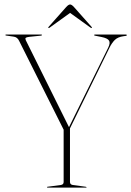

<svg xmlns="http://www.w3.org/2000/svg" viewBox="-20 -858 600 878"><path d="M376 -2.5Q376 0 372.5 0H198Q195 0 195 -2Q195 -4 197.5 -4L258 -12Q271 -14 271 -25.5V-265L67.5 -671Q59.5 -688.5 42 -690.5L8 -695.5Q4.5 -696 4.5 -698Q4.5 -700 8.5 -700H167.5Q172 -700 172 -698.5Q172 -695.5 167 -695L113.5 -689.5Q101 -688 97.8 -685Q94.5 -682 98 -674L295.5 -276.5L474.5 -639.5Q485.5 -661.5 478.5 -672.5Q471.5 -683.5 443.5 -689L414 -695Q410.5 -695.5 410.5 -697.5Q410.5 -700 413.5 -700H556Q560 -700 560 -697.5Q560 -695 556 -694L545.5 -692.5Q518.5 -689 504.5 -674.8Q490.5 -660.5 480.5 -639.5L300 -271V-26Q300 -14 313 -12L371.5 -4Q376 -3 376 -2.5ZM399.5 -730Q398 -728.5 393.5 -732L300.5 -799L207.5 -732Q203 -728.5 201.5 -730Q199.5 -732 203 -736L282 -825Q293 -837.5 300.5 -837.5Q308 -837.5 319 -825L398 -736Q401.5 -732 399.5 -730Z"/></svg>

Font: Fraunces 144pt S000 Thin
Style: Regular
Weight: 100
Version: Version 1.000; ttfautohint (v1.8.3)